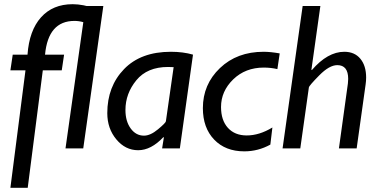

<svg xmlns="http://www.w3.org/2000/svg" viewBox="-20 -711 1822 920"><path d="M287.1 -449.2 275.9 -374H185.1L112.8 189H29.8L102.1 -374H29.8L41 -449.2H111.8Q120.1 -564.9 176.5 -627.9Q232.9 -690.9 328.1 -690.9Q377.9 -690.9 437 -669.9L424.8 -585.9Q378.9 -610.8 336.9 -610.8Q210.9 -610.8 195.8 -449.2Z M475.1 -682.1 378.9 0H293.9L390.1 -682.1Z M904.8 -449.2 841.8 0H756.8L765.1 -51.8L763.2 -54.2Q704.1 8.8 642.1 8.8Q580.6 8.8 537.4 -43.2Q494.1 -95.2 494.1 -168.9Q494.1 -296.9 574.5 -379.9Q654.8 -462.9 798.8 -462.9Q857.4 -462.9 904.8 -449.2ZM774.9 -129.9 812 -389.2Q798.3 -390.1 785.6 -390.1Q685.5 -390.1 633.3 -326.4Q581.1 -262.7 581.1 -184.1Q581.1 -129.9 606.2 -95.5Q631.3 -61 669.9 -61Q700.7 -61 737.3 -91.6Q773.9 -122.1 774.9 -129.9Z M1285.2 -100.1 1275.4 -18.1Q1216.8 14.2 1150.4 14.2Q1060.1 14.2 1006.1 -42.2Q952.1 -98.6 952.1 -192.9Q952.1 -306.6 1033.9 -384.8Q1115.7 -462.9 1243.2 -462.9Q1275.4 -462.9 1320.3 -455.1L1309.1 -379.9Q1277.3 -387.2 1244.1 -387.2Q1155.8 -387.2 1097.4 -330.6Q1039.1 -273.9 1039.1 -198.2Q1039.1 -134.8 1072 -98.4Q1105 -62 1162.1 -62Q1222.7 -62 1285.2 -100.1Z M1515.1 -682.1 1472.2 -377 1474.1 -375Q1549.8 -462.9 1629.9 -462.9Q1679.2 -462.9 1706.8 -429.4Q1734.4 -396 1734.4 -339.4Q1734.4 -323.2 1731.9 -306.2L1689 0H1604L1647 -311Q1648.4 -322.8 1648.4 -333Q1648.4 -398.9 1596.2 -398.9Q1558.1 -398.9 1509.8 -349.9Q1461.4 -300.8 1460 -292L1418.9 0H1334L1430.2 -682.1Z"/></svg>

Font: Myanmar Pyu Pro
Style: Regular
Weight: 400
Designer: Khon Soe Zaw Thu
Foundry: PaOh Unicode
Version: Version 2.00 April 29, 2017